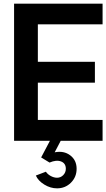

<svg xmlns="http://www.w3.org/2000/svg" viewBox="-20 -770 581 1050"><path d="M541 -637H187V-432H499V-318H187V-114H541V0H312L279 63Q329 53 364 79.5Q399 106 399 153Q399 198 368 229Q337 260 292 260Q256 260 222.5 239.5Q189 219 176 190L231 169Q240 183 257.5 192.5Q275 202 292 202Q312 202 326 187.5Q340 173 340 153Q340 123 314 113Q288 103 251 119L205 91L253 0H57V-750H541Z"/></svg>

Font: Oakes Grotesk
Style: Bold
Weight: 600
Designer: Samuel Oakes
Foundry: Samuel Oakes
Version: Version 1.000;PS 001.000;hotconv 1.0.88;makeotf.lib2.5.64775